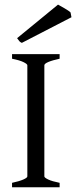

<svg xmlns="http://www.w3.org/2000/svg" viewBox="-20 -796 324 816"><path d="M31.2 0V-19Q61.5 -25.4 78.9 -33Q96.2 -40.5 96.2 -46.4V-518.6Q96.2 -523.9 79.8 -532Q63.5 -540 31.2 -546.4V-565.9H233.4V-546.4Q203.1 -540 185.8 -532.7Q168.5 -525.4 168.5 -518.6V-46.4Q168.5 -41 184.8 -33.2Q201.2 -25.4 233.4 -19V0ZM72.8 -613.8Q64.9 -617.2 62 -621.3Q59.1 -625.5 52.7 -633.8L226.6 -776.4Q236.3 -771 254.6 -760.5Q272.9 -750 279.8 -743.2L283.7 -722.7Z"/></svg>

Font: Dai Banna SIL Light
Style: Regular
Weight: 300
Designer: Victor Gaultney
Foundry: SIL International
Version: Version 4.000